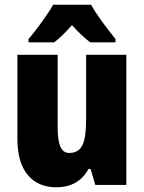

<svg xmlns="http://www.w3.org/2000/svg" viewBox="-20 -786 611 816"><path d="M367 -766H206C185 -728 132 -655 101 -620V-606H210C232 -622 256 -646 286 -679C315 -647 340 -623 364 -606H471V-620C433 -667 392 -721 367 -766ZM517 -553H346V-289C346 -194 337 -136 274 -136C238 -136 225 -174 225 -248V-553H54V-193C54 -60 118 10 219 10C281 10 327 -15 356 -68H365L385 0H517Z"/></svg>

Font: Noto Sans Sinhala Condensed Black
Style: Regular
Weight: 900
Width: 3
Designer: Jelle Bosma - Monotype Design Team
Foundry: Monotype Imaging Inc.
Version: Version 2.006